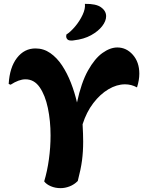

<svg xmlns="http://www.w3.org/2000/svg" viewBox="-20 -971 742 995"><path d="M294 4Q266 4 243 -6Q220 -16 209 -31Q225 -84 233.5 -146Q242 -208 242 -269Q242 -345 228 -411.5Q214 -478 185.5 -519Q157 -560 112 -560Q78 -560 35 -532L25 -536Q30 -622 68 -671Q106 -720 164 -720Q206 -720 240.5 -696Q275 -672 301.5 -632Q328 -592 347.5 -542Q367 -492 379 -440Q401 -543 436 -605.5Q471 -668 511 -696.5Q551 -725 588 -725Q635 -725 668.5 -687Q702 -649 702 -589Q702 -556 690 -518Q661 -534 628 -534Q585 -534 542 -508.5Q499 -483 463.5 -436.5Q428 -390 408 -327Q411 -275 411 -237Q411 -185 405 -139.5Q399 -94 383 -33Q364 -14 340.5 -5Q317 4 294 4ZM348 -761Q335 -761 329 -767.5Q323 -774 323 -783Q323 -789 324 -792Q346 -806 369.5 -834Q393 -862 408 -894Q423 -926 420 -951Q478 -952 504 -933Q530 -914 530 -887Q530 -862 509.5 -835.5Q489 -809 452 -788.5Q415 -768 363 -762Q359 -761 355.5 -761Q352 -761 348 -761Z"/></svg>

Font: Agbalumo
Style: Regular
Weight: 400
Designer: Raphael Alegbeleye
Foundry: Sorkin Type Co.
Version: Version 1.000; ttfautohint (v1.8.4)